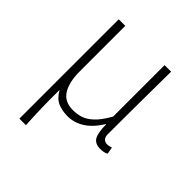

<svg xmlns="http://www.w3.org/2000/svg" viewBox="-198 -663 995 995"><g transform="rotate(45 299.5 -166.0)"><path d="M102 198V-530H150V-196Q150 -118 177.5 -73.5Q205 -29 267 -29Q295 -29 322 -37Q349 -45 378 -71.5Q407 -98 438 -153V-530H486Q485 -452 484.5 -375Q484 -298 483.5 -221.5Q483 -145 483 -69Q483 -49 492.5 -39Q502 -29 516 -29Q524 -29 530.5 -30.5Q537 -32 547 -35L554 3Q546 8 535 10.5Q524 13 509 13Q470 13 455.5 -13Q441 -39 441 -99H439Q404 -42 361 -14.5Q318 13 270 13Q229 13 198 -0.5Q167 -14 144 -55Q144 -10 144 23Q144 56 145 83.5Q146 111 147 138Q148 165 150 198Z"/></g></svg>

Font: Noto Sans TC ExtraLight
Style: Regular
Weight: 250
Designer: Ryoko NISHIZUKA  (kana, bopomofo & ideographs); Paul D. Hunt (Latin, Greek & Cyrillic); Sandoll Communications , Soo-you
Foundry: Adobe
Version: Version 2.004-H2;hotconv 1.0.118;makeotfexe 2.5.65603